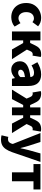

<svg xmlns="http://www.w3.org/2000/svg" viewBox="1477 -2100 842 3836"><g transform="rotate(90 1898.0 -182.0)"><path d="M323 14Q243 14 179 -21.5Q115 -57 77.5 -124Q40 -191 40 -285Q40 -379 81.5 -445.5Q123 -512 191.5 -547.5Q260 -583 339 -583Q391 -583 432 -566.5Q473 -550 505 -522L422 -409Q385 -439 350 -439Q291 -439 256.5 -397.5Q222 -356 222 -285Q222 -214 256.5 -172Q291 -130 343 -130Q370 -130 395 -141.5Q420 -153 442 -170L511 -53Q469 -16 418.5 -1Q368 14 323 14Z M609 0V-569H787V-363H838L887 -464Q911 -513 937 -538.5Q963 -564 996 -573.5Q1029 -583 1071 -583Q1084 -583 1096 -581.5Q1108 -580 1118 -575L1091 -410Q1086 -412 1080.5 -413.5Q1075 -415 1069 -415Q1048 -415 1031 -405.5Q1014 -396 998 -360L971 -298L1162 0H968L840 -224H787V0Z M1373 14Q1321 14 1283 -9.5Q1245 -33 1224.5 -72.5Q1204 -112 1204 -159Q1204 -249 1279 -299.5Q1354 -350 1520 -368Q1517 -403 1497.5 -422Q1478 -441 1434 -441Q1400 -441 1364 -428Q1328 -415 1285 -391L1223 -508Q1279 -542 1340 -562.5Q1401 -583 1468 -583Q1578 -583 1638 -520Q1698 -457 1698 -323V0H1553L1541 -57H1536Q1501 -26 1460.5 -6Q1420 14 1373 14ZM1434 -124Q1461 -124 1481 -136Q1501 -148 1520 -169V-260Q1437 -250 1405 -226.5Q1373 -203 1373 -173Q1373 -148 1389.5 -136Q1406 -124 1434 -124Z M1770 0 1950 -292 1921 -360Q1906 -394 1888.5 -404.5Q1871 -415 1850 -415Q1844 -415 1838.5 -413.5Q1833 -412 1828 -410L1800 -575Q1820 -583 1848 -583Q1910 -583 1954.5 -558Q1999 -533 2031 -464L2079 -363H2126V-569H2283V-363H2330L2378 -464Q2410 -533 2454 -558Q2498 -583 2561 -583Q2589 -583 2609 -575L2581 -410Q2576 -412 2570.5 -413.5Q2565 -415 2559 -415Q2538 -415 2520.5 -404.5Q2503 -394 2489 -360L2458 -292L2639 0H2449L2332 -224H2283V0H2126V-224H2077L1960 0Z M2767 219Q2739 219 2720 216Q2701 213 2683 208L2715 73Q2723 74 2733 77Q2743 80 2753 80Q2794 80 2816 61Q2838 42 2848 12L2856 -17L2638 -569H2817L2893 -333Q2906 -294 2916 -254Q2926 -214 2937 -172H2942Q2950 -213 2959.5 -253Q2969 -293 2979 -333L3045 -569H3215L3019 1Q2992 74 2959 122.5Q2926 171 2880.5 195Q2835 219 2767 219Z M3423 0V-430H3258V-569H3766V-430H3601V0Z"/></g></svg>

Font: Source Han Sans CN Heavy
Style: Regular
Weight: 900
Designer: Ryoko NISHIZUKA 西塚涼子 (kana, bopomofo & ideographs); Paul D. Hunt (Latin, Greek & Cyrillic); Sandoll Communications 산돌커뮤니
Foundry: Adobe
Version: Version 2.000;hotconv 1.0.107;makeotfexe 2.5.65593